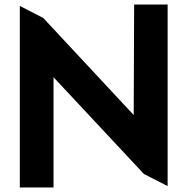

<svg xmlns="http://www.w3.org/2000/svg" viewBox="-20 -833 805 843"><path d="M67 -10H215V-494L612 -69L716 -16V-813H569L567 -328L170 -754L67 -807Z"/></svg>

Font: Rabbid Highway Sign IV
Style: Obl
Weight: 400
Foundry: Cannot Into Space Fonts
Version: Version 0.277